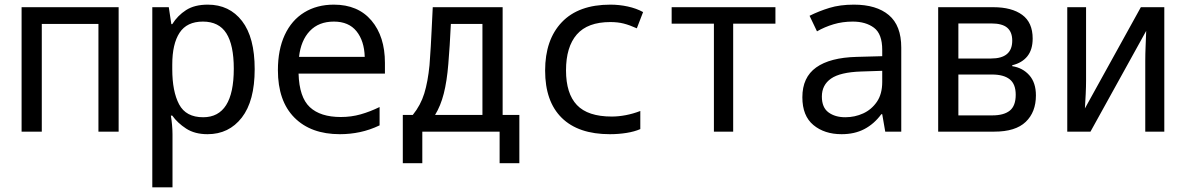

<svg xmlns="http://www.w3.org/2000/svg" viewBox="-20 -567 5107 827"><path d="M73 0V-536H491V0H404V-464H160V0Z M636 240V-536H707L718 -463H722Q745 -500 781.5 -523.5Q818 -547 875 -547Q968 -547 1022.5 -476.5Q1077 -406 1077 -269Q1077 -132 1021.5 -60.5Q966 11 874 11Q819 11 782 -13Q745 -37 722 -69H716Q719 -51 721 -29.5Q723 -8 723 11V240ZM855 -62Q987 -62 987 -271Q987 -373 955 -423.5Q923 -474 854 -474Q785 -474 753.5 -426Q722 -378 722 -289V-269Q722 -173 751.5 -117.5Q781 -62 855 -62Z M1444 11Q1319 11 1248 -60.5Q1177 -132 1177 -265Q1177 -353 1206.5 -416.5Q1236 -480 1290.5 -513.5Q1345 -547 1418 -547Q1522 -547 1580 -478.5Q1638 -410 1638 -296V-250H1266Q1269 -148 1314.5 -105.5Q1360 -63 1448 -63Q1493 -63 1533.5 -74.5Q1574 -86 1615 -106V-27Q1573 -7 1530.5 2Q1488 11 1444 11ZM1268 -322H1551Q1549 -391 1515.5 -432.5Q1482 -474 1418 -474Q1353 -474 1314.5 -433.5Q1276 -393 1268 -322Z M1715 136V-72H1758Q1792 -114 1807.5 -164.5Q1823 -215 1830 -286Q1831 -304 1832.5 -322.5Q1834 -341 1835.5 -367.5Q1837 -394 1839 -434.5Q1841 -475 1844 -536H2145V-72H2217V136H2132V0H1799V136ZM1911 -291Q1905 -217 1891.5 -164Q1878 -111 1854 -72H2058V-464H1922Q1920 -417 1917 -372.5Q1914 -328 1911 -291Z M2607 11Q2471 11 2399.5 -59.5Q2328 -130 2328 -263Q2328 -396 2400 -471.5Q2472 -547 2609 -547Q2647 -547 2684 -539Q2721 -531 2750 -515L2723 -445Q2692 -459 2666.5 -465.5Q2641 -472 2609 -472Q2511 -472 2464.5 -418.5Q2418 -365 2418 -264Q2418 -164 2465 -114.5Q2512 -65 2615 -65Q2644 -65 2675.5 -71Q2707 -77 2738 -89V-11Q2713 0 2678.5 5.5Q2644 11 2607 11Z M3055 0V-465H2873V-536H3320V-465H3138V0Z M3605 11Q3531 11 3483.5 -28.5Q3436 -68 3436 -148Q3436 -234 3495.5 -276.5Q3555 -319 3670 -322L3780 -325V-352Q3780 -421 3744.5 -447.5Q3709 -474 3653 -474Q3609 -474 3570.5 -462.5Q3532 -451 3499 -432L3467 -499Q3507 -519 3552.5 -533Q3598 -547 3658 -547Q3755 -547 3808.5 -502Q3862 -457 3862 -362V0H3793L3780 -75H3776Q3745 -33 3703 -11Q3661 11 3605 11ZM3621 -62Q3662 -62 3698 -78.5Q3734 -95 3757 -128.5Q3780 -162 3780 -214V-262L3689 -259Q3599 -256 3559.5 -228.5Q3520 -201 3520 -151Q3520 -104 3548.5 -83Q3577 -62 3621 -62Z M4021 0V-536H4258Q4338 -536 4383 -503Q4428 -470 4428 -401Q4428 -353 4405 -324.5Q4382 -296 4340 -286V-282Q4385 -275 4413.5 -243Q4442 -211 4442 -156Q4442 -84 4398 -42Q4354 0 4263 0ZM4108 -315H4249Q4340 -315 4340 -392Q4340 -429 4318.5 -447.5Q4297 -466 4250 -466H4108ZM4108 -70H4254Q4304 -70 4329.5 -90.5Q4355 -111 4355 -159Q4355 -205 4329 -225.5Q4303 -246 4253 -246H4108Z M4577 0V-536H4658V-221Q4658 -195 4656.5 -162.5Q4655 -130 4653 -100L4894 -536H4995V0H4913V-305Q4913 -334 4914.5 -370Q4916 -406 4917 -434L4677 0Z"/></svg>

Font: Noto Sans Mono SemiCondensed
Style: Regular
Weight: 400
Width: 4
Designer: Monotype Design Team
Foundry: Monotype Imaging Inc.
Version: Version 2.014